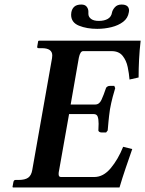

<svg xmlns="http://www.w3.org/2000/svg" viewBox="-20 -825 639 845"><path d="M37 0 35 -2 39 -24Q41 -33 48 -33H61Q90 -33 104 -43Q118 -53 122 -77L209 -569Q210 -576 210 -581Q210 -613 164 -613H150Q142 -613 144 -621L148 -644L151 -646H599Q594 -603 592 -562.5Q590 -522 590 -484L550 -475Q548 -501 542 -530Q536 -559 519.5 -579.5Q503 -600 471 -600H346Q333 -600 327 -571L291 -365H399Q417 -365 426.5 -385.5Q436 -406 446 -436Q446 -439 451 -443Q456 -447 463 -447H483L487 -437Q483 -425 476 -398.5Q469 -372 464 -344Q460 -317 457.5 -290.5Q455 -264 454 -251L447 -242H427Q420 -242 416 -245.5Q412 -249 413 -252Q413 -260 413.5 -267Q414 -274 414 -280Q414 -300 410 -311.5Q406 -323 392 -323H284L240 -75Q238 -66 238 -59Q238 -46 248 -46H395Q435 -46 467.5 -85Q500 -124 522 -179L562 -169Q548 -129 533 -85Q518 -41 506 0ZM547 -771Q543 -745 522 -729Q501 -713 470.5 -705.5Q440 -698 408 -698Q362 -698 327.5 -712Q293 -726 293 -760Q293 -763 293.5 -765.5Q294 -768 294 -771Q297 -787 307.5 -796Q318 -805 338 -805Q354 -805 361.5 -795.5Q369 -786 369 -774V-764Q369 -751 380.5 -742Q392 -733 415 -733Q439 -733 454.5 -742Q470 -751 473 -770Q475 -781 485.5 -793Q496 -805 515 -805Q548 -805 548 -778Q548 -774 547 -771Z"/></svg>

Font: Libertinus Serif Semibold Italic
Style: Regular
Weight: 600
Italic angle: -11.5°
Designer: Philipp H. Poll, Khaled Hosny
Foundry: Caleb Maclennan
Version: Version 7.051;RELEASE